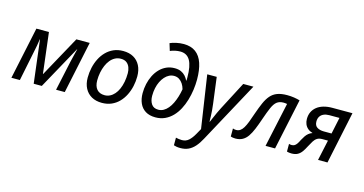

<svg xmlns="http://www.w3.org/2000/svg" viewBox="-97 -1220 3622 1912"><g transform="rotate(15 1714.0 -264.0)"><path d="M27.3 0 141.1 -537.1H270.5L320.8 -117.7H322.8L553.2 -537.1H690.9L577.6 0H487.8L553.7 -306.2Q562 -342.3 571 -377.9Q580.1 -413.6 587.4 -442.9H585L340.8 0H257.3L203.6 -442.4H201.2Q197.3 -411.6 190.7 -374.8Q184.1 -337.9 176.3 -303.2L114.7 0Z M960.9 8.3Q899.4 8.3 854.5 -16.8Q809.6 -42 785.2 -88.4Q760.7 -134.8 760.7 -198.2Q760.7 -251 772 -301.5Q783.2 -352.1 805.4 -396.2Q827.6 -440.4 860.8 -474.1Q894 -507.8 937.5 -526.9Q981 -545.9 1034.7 -545.9Q1097.2 -545.9 1141.8 -520.8Q1186.5 -495.6 1210.7 -448.7Q1234.9 -401.9 1234.9 -336.9Q1234.9 -285.6 1223.9 -235.8Q1212.9 -186 1190.9 -141.8Q1168.9 -97.7 1136.2 -64Q1103.5 -30.3 1059.8 -11Q1016.1 8.3 960.9 8.3ZM967.8 -72.3Q996.6 -72.3 1022.2 -85Q1047.9 -97.7 1068.6 -121.3Q1089.4 -145 1104.2 -178.5Q1119.1 -211.9 1127.2 -253.7Q1135.3 -295.4 1135.3 -343.8Q1135.3 -374.5 1125.2 -402.3Q1115.2 -430.2 1092.8 -447.8Q1070.3 -465.3 1032.7 -465.3Q1000 -465.3 972.9 -450.9Q945.8 -436.5 924.8 -410.9Q903.8 -385.3 889.4 -351.3Q875 -317.4 867.2 -277.8Q859.4 -238.3 859.4 -195.8Q859.4 -136.7 887.5 -104.5Q915.5 -72.3 967.8 -72.3Z M1513.2 9.8Q1451.7 9.8 1410.6 -15.6Q1369.6 -41 1349.4 -86.2Q1329.1 -131.3 1329.1 -190.4Q1329.1 -239.7 1339.6 -286.9Q1350.1 -334 1370.6 -375Q1391.1 -416 1420.9 -447Q1450.7 -478 1489.3 -495.6Q1527.8 -513.2 1574.7 -513.2Q1613.8 -513.2 1640.6 -501Q1667.5 -488.8 1685.8 -468.3Q1704.1 -447.8 1715.3 -423.8H1718.3Q1719.2 -432.1 1719.2 -441.4Q1719.2 -450.7 1719.2 -457Q1719.2 -574.7 1686.8 -631.3Q1654.3 -688 1585.4 -688Q1560.1 -688 1532.2 -682.1Q1504.4 -676.3 1481.9 -666L1459 -740.7Q1484.9 -752.4 1522.9 -760.7Q1561 -769 1598.6 -769Q1675.3 -769 1723.6 -732.9Q1772 -696.8 1794.9 -627.9Q1817.9 -559.1 1817.9 -460.4Q1817.9 -408.7 1810.3 -354Q1802.7 -299.3 1787.1 -246.6Q1771.5 -193.8 1747.1 -147.5Q1722.7 -101.1 1688.7 -65.9Q1654.8 -30.8 1611.1 -10.5Q1567.4 9.8 1513.2 9.8ZM1521.5 -71.3Q1550.8 -71.3 1575.4 -85.2Q1600.1 -99.1 1620.6 -123.5Q1641.1 -147.9 1657 -180.7Q1672.9 -213.4 1684.6 -251.7Q1696.3 -290 1703.1 -330.6Q1694.8 -360.8 1679.2 -384.8Q1663.6 -408.7 1641.1 -423.1Q1618.7 -437.5 1588.9 -437.5Q1562 -437.5 1537.8 -425.3Q1513.7 -413.1 1493.7 -390.6Q1473.6 -368.2 1458.7 -337.6Q1443.8 -307.1 1435.8 -269.8Q1427.7 -232.4 1427.7 -190.4Q1427.7 -138.7 1450.4 -105Q1473.1 -71.3 1521.5 -71.3Z M1833.5 240.7Q1809.1 240.7 1793.7 237.8Q1778.3 234.9 1764.6 230.5V151.9Q1777.8 154.8 1793.2 157.5Q1808.6 160.2 1826.7 160.2Q1868.2 160.2 1897.2 134.3Q1926.3 108.4 1952.6 61L1983.9 4.9L1902.3 -538.1H2000L2034.7 -268.6Q2039.1 -238.8 2041.5 -204.6Q2043.9 -170.4 2045.2 -139.6Q2046.4 -108.9 2046.4 -88.4H2049.3Q2056.2 -104.5 2068.4 -132.6Q2080.6 -160.6 2094.5 -191.7Q2108.4 -222.7 2121.1 -246.1L2273.4 -538.1H2378.4L2038.1 88.9Q2011.2 139.6 1981.4 173.3Q1951.7 207 1915.8 223.9Q1879.9 240.7 1833.5 240.7Z M2336.9 7.3Q2322.3 7.3 2310.1 4.9Q2297.9 2.4 2289.1 -0.5V-83.5Q2296.9 -80.1 2305.2 -78.6Q2313.5 -77.1 2323.2 -77.1Q2346.7 -77.1 2364.5 -89.4Q2382.3 -101.6 2397.5 -126.5Q2412.6 -151.4 2427.5 -189.9Q2442.4 -228.5 2460 -281.2Q2483.4 -348.6 2505.1 -398.2Q2526.9 -447.8 2554.9 -480.2Q2583 -512.7 2624 -528.3Q2665 -543.9 2726.1 -543.9Q2763.7 -543.9 2797.6 -538.6Q2831.5 -533.2 2857.4 -525.4L2745.6 0H2647.5L2746.6 -458.5Q2739.3 -460 2730 -461.2Q2720.7 -462.4 2710 -462.4Q2668 -462.4 2641.8 -442.1Q2615.7 -421.9 2595 -375Q2574.2 -328.1 2546.4 -247.1Q2525.9 -186.5 2506.3 -139.4Q2486.8 -92.3 2464.4 -59.6Q2441.9 -26.9 2411.1 -9.8Q2380.4 7.3 2336.9 7.3Z M2915.5 6.3Q2901.4 6.3 2889.2 4.4Q2877 2.4 2868.2 -0.5V-79.6Q2874 -77.6 2881.3 -76.4Q2888.7 -75.2 2896 -75.2Q2912.6 -75.2 2924.8 -82.3Q2937 -89.4 2948.2 -105Q2959.5 -120.6 2972.2 -147.5Q2984.9 -171.4 2997.8 -190.4Q3010.7 -209.5 3027.3 -223.1Q3043.9 -236.8 3066.4 -244.6Q3035.6 -253.9 3015.6 -271.2Q2995.6 -288.6 2985.6 -312.7Q2975.6 -336.9 2975.6 -365.7Q2975.6 -406.2 2990.7 -438Q3005.9 -469.7 3033.9 -492.2Q3062 -514.6 3102.1 -526.4Q3142.1 -538.1 3191.4 -538.1H3399.4L3286.1 0H3188.5L3234.4 -211.4H3177.2Q3143.6 -211.4 3123.3 -198.5Q3103 -185.5 3088.4 -161.9Q3073.7 -138.2 3056.2 -105Q3039.1 -70.8 3021 -45.7Q3002.9 -20.5 2978.3 -7.1Q2953.6 6.3 2915.5 6.3ZM3171.9 -289.1H3250.5L3286.6 -459.5H3181.6Q3148.9 -459.5 3124.5 -448.7Q3100.1 -438 3086.9 -417.2Q3073.7 -396.5 3073.7 -366.2Q3073.7 -324.7 3101.1 -306.9Q3128.4 -289.1 3171.9 -289.1Z"/></g></svg>

Font: Open Sans Medium
Style: Italic
Weight: 500
Italic angle: -12°
Designer: Monotype Design Team
Foundry: Monotype Imaging Inc.
Version: Version 3.000